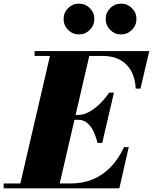

<svg xmlns="http://www.w3.org/2000/svg" viewBox="-70 -1029 836 1049"><path d="M35 0 209 -750H424L250 0ZM-50 0V-26.5H315Q383.5 -26.5 438.5 -49.8Q493.5 -73 535.8 -117.2Q578 -161.5 607.5 -225H633.5L582 0ZM462.5 -248Q455 -281.5 441.2 -310.2Q427.5 -339 407 -356.8Q386.5 -374.5 358 -374.5H297V-401H358Q386.5 -401 416.8 -417.5Q447 -434 475.5 -461.8Q504 -489.5 526.5 -523H552.5L488.5 -248ZM671.5 -545Q669 -598.5 648 -638.8Q627 -679 587.5 -701.2Q548 -723.5 489.5 -723.5H119V-750H745.5L697.5 -545ZM591.5 -841Q556.5 -841 532 -865.8Q507.5 -890.5 507.5 -925.5Q507.5 -960 532 -984.5Q556.5 -1009 591.5 -1009Q626 -1009 650.8 -984.5Q675.5 -960 675.5 -925.5Q675.5 -890.5 650.8 -865.8Q626 -841 591.5 -841ZM361.5 -841Q326.5 -841 302 -865.8Q277.5 -890.5 277.5 -925.5Q277.5 -960 302 -984.5Q326.5 -1009 361.5 -1009Q396 -1009 420.8 -984.5Q445.5 -960 445.5 -925.5Q445.5 -890.5 420.8 -865.8Q396 -841 361.5 -841Z"/></svg>

Font: Bodoni Moda 9pt Black
Style: Italic
Weight: 900
Italic angle: -13°
Designer: Owen Earl
Foundry: indestructible type
Version: Version 2.004